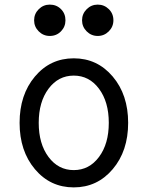

<svg xmlns="http://www.w3.org/2000/svg" viewBox="-20 -803 640 833"><path d="M469 -69Q402 10 300 10Q198 10 131.5 -69Q65 -148 65 -270Q65 -392 131.5 -471Q198 -550 300 -550Q402 -550 469 -471Q536 -392 536 -270Q536 -148 469 -69ZM190.5 -122Q233 -65 300 -65Q367 -65 409.5 -122Q452 -179 452 -270Q452 -361 409.5 -418Q367 -475 300 -475Q233 -475 190.5 -418Q148 -361 148 -270Q148 -179 190.5 -122ZM196 -783Q225 -783 244.5 -763.5Q264 -744 264 -715Q264 -687 244.5 -667Q225 -647 196 -647Q168 -647 148 -667Q128 -687 128 -715Q128 -743 148 -763Q168 -783 196 -783ZM472 -715Q472 -687 452 -667Q432 -647 404 -647Q376 -647 356 -667Q336 -687 336 -715Q336 -743 356 -763Q376 -783 404 -783Q432 -783 452 -763.5Q472 -744 472 -715Z"/></svg>

Font: CommitMono
Style: 450Regular
Weight: 450
Designer: Eigil Nikolajsen
Foundry: Eigil Nikolajsen
Version: Version 1.002